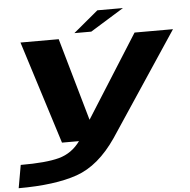

<svg xmlns="http://www.w3.org/2000/svg" viewBox="-73 -791 1074 1088"><g transform="rotate(-5 464.0 -247.0)"><path d="M256 0H549.5L938.5 -585.5H720L423.5 -116.5H422.5L288.5 -585.5H71ZM-11 236Q196 236 322.2 192Q448.5 148 549.5 0L353 -0.5Q305.5 65.5 231 85.8Q156.5 106 12 105.5ZM380 -612H476L666.5 -729.5H521Z"/></g></svg>

Font: Anybody ExtraExpanded
Style: Bold Italic
Weight: 700
Width: 8
Italic angle: -10°
Version: Version 1.113;gftools[0.9.25]